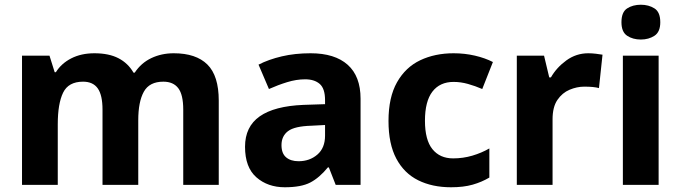

<svg xmlns="http://www.w3.org/2000/svg" viewBox="-20 -781 2876 811"><path d="M714 -556Q808 -556 856 -508.5Q904 -461 904 -356V0H754V-318Q754 -381 733 -408.5Q712 -436 670 -436Q611 -436 587.5 -393.5Q564 -351 564 -273V0H413V-318Q413 -379 393 -407.5Q373 -436 331 -436Q269 -436 246.5 -389.5Q224 -343 224 -256V0H73V-546H189L211 -476H216Q239 -513 281 -534.5Q323 -556 379 -556Q440 -556 480.5 -535Q521 -514 544 -474H549Q576 -515 619 -535.5Q662 -556 714 -556Z M1292 -556Q1394 -556 1448.5 -507.5Q1503 -459 1503 -364V0H1398L1369 -74H1365Q1329 -30 1290.5 -10Q1252 10 1183 10Q1111 10 1063 -32Q1015 -74 1015 -161Q1015 -246 1077 -289.5Q1139 -333 1262 -338L1353 -341V-358Q1353 -407 1330.5 -426.5Q1308 -446 1269 -446Q1232 -446 1193 -434Q1154 -422 1116 -405L1072 -508Q1115 -530 1170.5 -543Q1226 -556 1292 -556ZM1296 -250Q1224 -248 1196.5 -227Q1169 -206 1169 -168Q1169 -133 1188.5 -116.5Q1208 -100 1241 -100Q1288 -100 1320.5 -128Q1353 -156 1353 -208V-253Z M1885 10Q1806 10 1746.5 -19.5Q1687 -49 1654 -111Q1621 -173 1621 -270Q1621 -370 1657 -433.5Q1693 -497 1755 -526.5Q1817 -556 1896 -556Q1943 -556 1986 -546Q2029 -536 2062 -519L2017 -405Q1987 -418 1956.5 -426.5Q1926 -435 1896 -435Q1838 -435 1806.5 -394Q1775 -353 1775 -271Q1775 -190 1806.5 -151Q1838 -112 1894 -112Q1936 -112 1975 -123.5Q2014 -135 2047 -154V-31Q2015 -12 1976.5 -1Q1938 10 1885 10Z M2465 -556Q2480 -556 2497 -554Q2514 -552 2525 -550L2510 -409Q2499 -412 2484 -413.5Q2469 -415 2448 -415Q2417 -415 2386 -402Q2355 -389 2334.5 -359Q2314 -329 2314 -277V0H2163V-546H2278L2300 -454H2307Q2331 -496 2372.5 -526Q2414 -556 2465 -556Z M2687 -761Q2720 -761 2744.5 -745.5Q2769 -730 2769 -687Q2769 -646 2744.5 -630Q2720 -614 2687 -614Q2653 -614 2629 -630Q2605 -646 2605 -687Q2605 -730 2629 -745.5Q2653 -761 2687 -761ZM2762 -546V0H2611V-546Z"/></svg>

Font: Noto Sans Meetei Mayek
Style: Bold
Weight: 700
Designer: Monotype Design Team and Neelakash Kshetrimayum
Foundry: Monotype Imaging Inc.
Version: Version 2.002; ttfautohint (v1.8.4.7-5d5b)